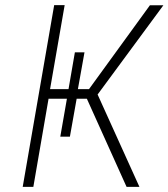

<svg xmlns="http://www.w3.org/2000/svg" viewBox="-20 -731 659 751"><path d="M619.1 -710.4H566.4L328.1 -382.3H284.7L310.5 -526.4H272.9L248 -382.3H175.8L232.9 -710.9H191.9L68.8 0H110.4L169.9 -344.7H241.7L215.8 -196.3H253.4L279.8 -344.7H319.8L475.1 0H525.4L361.8 -361.3Z"/></svg>

Font: Roboto Mono ExtraLight
Style: Italic
Weight: 250
Italic angle: -10°
Monospace: yes
Designer: Google
Version: Version 3.000